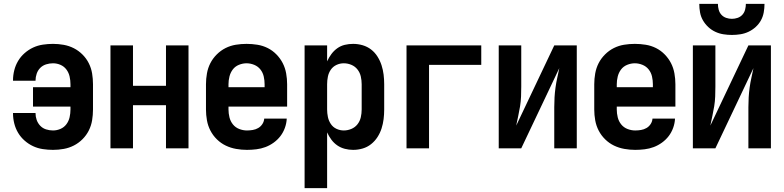

<svg xmlns="http://www.w3.org/2000/svg" viewBox="-20 -764 4040 989"><path d="M253 8Q281 8 308.5 3Q336 -2 360.5 -14.5Q385 -27 405 -47Q425 -67 437.5 -92Q450 -117 454.5 -144.5Q459 -172 459 -200V-330Q459 -358 454.5 -385.5Q450 -413 437.5 -438Q425 -463 405 -483Q385 -503 360.5 -515.5Q336 -528 308.5 -533Q281 -538 253 -538Q227 -538 200.5 -534Q174 -530 150.5 -519Q127 -508 107 -490.5Q87 -473 73.5 -450.5Q60 -428 53.5 -402Q47 -376 47 -350Q47 -350 47 -349.5Q47 -349 47 -348H163Q163 -348 163 -348.5Q163 -349 163 -349Q163 -367 169 -384.5Q175 -402 187.5 -414.5Q200 -427 217.5 -432.5Q235 -438 253 -438Q273 -438 291.5 -430Q310 -422 322 -406Q334 -390 338.5 -370Q343 -350 343 -330V-315H150V-215H343V-200Q343 -180 338.5 -160Q334 -140 322 -124Q310 -108 291.5 -100Q273 -92 253 -92Q235 -92 217.5 -97.5Q200 -103 187.5 -116Q175 -129 169 -146Q163 -163 163 -181Q163 -181 163 -181.5Q163 -182 163 -182H47Q47 -182 47 -181.5Q47 -181 47 -180Q47 -154 53.5 -128Q60 -102 73.5 -79.5Q87 -57 107 -39.5Q127 -22 150.5 -11Q174 0 200.5 4Q227 8 253 8Z M549 0H665V-222H835V0H951V-530H835V-322H665V-530H549Z M1252 8Q1276 8 1300.5 5Q1325 2 1347.5 -6.5Q1370 -15 1390 -29.5Q1410 -44 1424.5 -63Q1439 -82 1447.5 -105.5Q1456 -129 1457 -153H1341Q1340 -138 1331.5 -125Q1323 -112 1310 -104.5Q1297 -97 1282 -94.5Q1267 -92 1252 -92Q1232 -92 1212.5 -99.5Q1193 -107 1180 -123Q1167 -139 1162 -159.5Q1157 -180 1157 -200V-215H1459V-330Q1459 -358 1454 -386Q1449 -414 1436.5 -438.5Q1424 -463 1404 -483.5Q1384 -504 1359 -516.5Q1334 -529 1306 -533.5Q1278 -538 1250 -538Q1222 -538 1194.5 -533.5Q1167 -529 1142 -516.5Q1117 -504 1096.5 -483.5Q1076 -463 1063.5 -438.5Q1051 -414 1046 -386Q1041 -358 1041 -330V-200Q1041 -172 1046 -144Q1051 -116 1064 -91Q1077 -66 1097.5 -46Q1118 -26 1143 -14Q1168 -2 1196 3Q1224 8 1252 8ZM1343 -315H1157V-330Q1157 -350 1162 -370Q1167 -390 1179 -406Q1191 -422 1210.5 -430Q1230 -438 1250 -438Q1270 -438 1289.5 -430Q1309 -422 1321.5 -406Q1334 -390 1338.5 -370Q1343 -350 1343 -330Z M1549 205H1665V-82Q1674 -62 1687 -44.5Q1700 -27 1717.5 -15Q1735 -3 1756 2.5Q1777 8 1799 8Q1824 8 1848 1Q1872 -6 1891.5 -21.5Q1911 -37 1924.5 -58Q1938 -79 1945.5 -102.5Q1953 -126 1956 -150.5Q1959 -175 1959 -200V-330Q1959 -355 1956 -379.5Q1953 -404 1945.5 -427.5Q1938 -451 1924.5 -472.5Q1911 -494 1891.5 -509Q1872 -524 1848 -531Q1824 -538 1799 -538Q1777 -538 1756 -533Q1735 -528 1717.5 -515.5Q1700 -503 1687 -485.5Q1674 -468 1665 -448V-530H1549ZM1751 -92Q1731 -92 1713 -100.5Q1695 -109 1684 -125.5Q1673 -142 1669 -161.5Q1665 -181 1665 -200V-330Q1665 -350 1669 -369.5Q1673 -389 1684 -405Q1695 -421 1713 -429.5Q1731 -438 1751 -438Q1771 -438 1790 -430Q1809 -422 1821.5 -406Q1834 -390 1838.5 -370Q1843 -350 1843 -330V-200Q1843 -180 1838.5 -160Q1834 -140 1821.5 -124Q1809 -108 1790 -100Q1771 -92 1751 -92Z M2074 0H2190V-430H2459V-530H2074Z M2549 0H2665L2861 -413Q2856 -388 2850.5 -363.5Q2845 -339 2841.5 -313.5Q2838 -288 2836.5 -263Q2835 -238 2835 -212V0H2951V-530H2835L2639 -117Q2644 -142 2649.5 -167Q2655 -192 2659 -217Q2663 -242 2664 -267.5Q2665 -293 2665 -318V-530H2549Z M3252 8Q3276 8 3300.5 5Q3325 2 3347.5 -6.5Q3370 -15 3390 -29.5Q3410 -44 3424.5 -63Q3439 -82 3447.5 -105.5Q3456 -129 3457 -153H3341Q3340 -138 3331.5 -125Q3323 -112 3310 -104.5Q3297 -97 3282 -94.5Q3267 -92 3252 -92Q3232 -92 3212.5 -99.5Q3193 -107 3180 -123Q3167 -139 3162 -159.5Q3157 -180 3157 -200V-215H3459V-330Q3459 -358 3454 -386Q3449 -414 3436.5 -438.5Q3424 -463 3404 -483.5Q3384 -504 3359 -516.5Q3334 -529 3306 -533.5Q3278 -538 3250 -538Q3222 -538 3194.5 -533.5Q3167 -529 3142 -516.5Q3117 -504 3096.5 -483.5Q3076 -463 3063.5 -438.5Q3051 -414 3046 -386Q3041 -358 3041 -330V-200Q3041 -172 3046 -144Q3051 -116 3064 -91Q3077 -66 3097.5 -46Q3118 -26 3143 -14Q3168 -2 3196 3Q3224 8 3252 8ZM3343 -315H3157V-330Q3157 -350 3162 -370Q3167 -390 3179 -406Q3191 -422 3210.5 -430Q3230 -438 3250 -438Q3270 -438 3289.5 -430Q3309 -422 3321.5 -406Q3334 -390 3338.5 -370Q3343 -350 3343 -330Z M3549 0H3665L3861 -413Q3856 -388 3850.5 -363.5Q3845 -339 3841.5 -313.5Q3838 -288 3836.5 -263Q3835 -238 3835 -212V0H3951V-530H3835L3639 -117Q3644 -142 3649.5 -167Q3655 -192 3659 -217Q3663 -242 3664 -267.5Q3665 -293 3665 -318V-530H3549ZM3750 -584Q3772 -584 3794 -587.5Q3816 -591 3836 -600.5Q3856 -610 3872.5 -625Q3889 -640 3899.5 -659Q3910 -678 3914 -700Q3918 -722 3918 -744H3822Q3822 -729 3818 -714Q3814 -699 3804 -688Q3794 -677 3779.5 -672Q3765 -667 3750 -667Q3735 -667 3720.5 -672Q3706 -677 3696 -688Q3686 -699 3682 -714Q3678 -729 3678 -744H3582Q3582 -722 3586 -700Q3590 -678 3601 -659Q3612 -640 3628 -625Q3644 -610 3664 -600.5Q3684 -591 3706 -587.5Q3728 -584 3750 -584Z"/></svg>

Font: Iosevka SS09
Style: Bold
Weight: 700
Monospace: yes
Designer: Belleve Invis
Foundry: Belleve Invis
Version: Version 5.2.1; ttfautohint (v1.8.3)